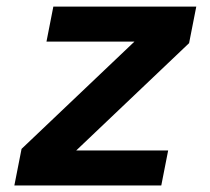

<svg xmlns="http://www.w3.org/2000/svg" viewBox="-20 -567 642 587"><path d="M45.9 -111.8 391.1 -439.9H122.1L143.1 -546.9H580.1L558.1 -435.1L212.9 -106.9H494.1L473.1 0H23.9Z"/></svg>

Font: Hack
Style: Bold Italic
Weight: 700
Italic angle: -11°
Monospace: yes
Designer: Christopher Simpkins
Foundry: Christopher Simpkins
Version: Version 2.017; ttfautohint (v1.4.1) -l 4 -r 80 -G 350 -x 0 -